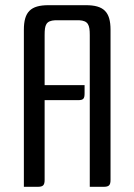

<svg xmlns="http://www.w3.org/2000/svg" viewBox="-20 -720 517 740"><path d="M281 -334C302 -334 306 -340 306 -361V-392H152V-585C152 -624 157 -640 193 -642H285C320 -640 326 -624 326 -585V0H379C400 0 406 -6 406 -27V-605C406 -674 380 -700 311 -700H167C98 -700 72 -674 72 -605V0H125C146 0 152 -6 152 -27V-334Z"/></svg>

Font: Rationale One
Style: Regular
Weight: 400
Designer: Cyreal (www.cyreal.org)
Foundry: Cyreal (www.cyreal.org)
Version: Version 1.001